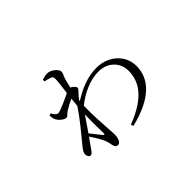

<svg xmlns="http://www.w3.org/2000/svg" viewBox="-107 -864 1215 1215"><g transform="rotate(-45 500.0 -257.0)"><path d="M307 -317C327 -329 352 -343 378 -355L372 -295C323 -222 268 -157 209 -85C197 -69 190 -57 190 -44C190 -27 199 -14 210 -14C222 -14 228 -23 238 -37L287 -106C309 -74 334 -32 341 -13C348 4 350 18 354 37C358 54 365 62 381 62C402 62 412 26 412 -2C412 -18 410 -32 409 -53C407 -94 399 -184 402 -267C458 -313 540 -355 619 -355C706 -355 759 -294 759 -225C759 -138 717 -44 528 28L534 45C736 -4 816 -98 816 -209C816 -311 729 -381 629 -381C544 -381 473 -348 405 -306L406 -313C416 -327 426 -340 436 -349C446 -360 455 -367 455 -377C455 -386 437 -403 423 -409L437 -467C446 -496 455 -505 455 -520C455 -542 415 -576 383 -576C365 -576 349 -571 335 -567V-552C353 -549 368 -544 377 -541C390 -536 395 -533 395 -515C395 -492 389 -451 383 -400C346 -382 274 -348 256 -348C242 -348 231 -359 219 -382L205 -377C205 -367 206 -356 209 -345C217 -320 249 -291 271 -291C284 -291 291 -307 307 -317ZM368 -224C365 -158 368 -91 368 -56C368 -44 363 -43 356 -51L299 -123Z"/></g></svg>

Font: Noto Serif CJK TC Light
Style: Regular
Weight: 300
Designer: Ryoko NISHIZUKA 西塚涼子 (kana & ideographs); Frank Grießhammer (Latin, Greek & Cyrillic); Wenlong ZHANG 张文龙 (bopomofo); San
Foundry: Adobe
Version: Version 2.001;hotconv 1.1.0;makeotfexe 2.6.0